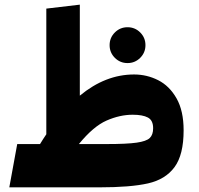

<svg xmlns="http://www.w3.org/2000/svg" viewBox="-20 -805 854 825"><path d="M769 -245Q769 -140 730 -87Q691 -34 616 -17Q541 0 408 0H20L54 -186H152Q166 -209 179 -228V-768L323 -785V-394Q433 -485 556 -485Q611 -485 659.5 -460.5Q708 -436 738.5 -382.5Q769 -329 769 -245ZM638 -254Q638 -288 615.5 -300Q593 -312 550 -312Q495 -312 438 -287Q381 -262 319 -186H438Q525 -186 567 -192Q609 -198 623.5 -212Q638 -226 638 -254ZM451 -611Q451 -643 473.5 -665.5Q496 -688 528 -688Q560 -688 582.5 -665.5Q605 -643 605 -611Q605 -579 582.5 -556.5Q560 -534 528 -534Q496 -534 473.5 -556.5Q451 -579 451 -611Z"/></svg>

Font: FiraGO Heavy
Style: Regular
Weight: 900
Designer: bBox Type
Foundry: bBox Type GmbH
Version: Version 1.001